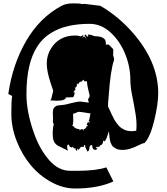

<svg xmlns="http://www.w3.org/2000/svg" viewBox="-20 -877 970 1117"><path d="M612.3 -317.9Q612.3 -317.4 612.3 -316.2Q612.3 -314.9 611.3 -311.5V-306.6Q608.4 -283.2 608.4 -257.8Q612.3 -249.5 619.6 -233.4Q627 -217.3 630.9 -209.2Q634.8 -201.2 641.8 -187.5Q648.9 -173.8 654.3 -166.7Q659.7 -159.7 667.5 -149.7Q675.3 -139.6 683.1 -134.3Q690.9 -128.9 701.2 -123.5Q719.2 -113.8 748 -113.8L772.5 -116.2Q777.3 -159.7 769 -211.7Q760.7 -263.7 749.5 -318.4Q738.3 -373 738.3 -413.6Q738.3 -488.8 708 -563.5Q677.7 -638.2 623 -688.2Q568.4 -738.3 501 -738.3Q433.6 -738.3 377.2 -725.6Q320.8 -712.9 274.2 -683.6Q227.5 -654.3 197.3 -607.4Q133.8 -509.8 133.8 -329.6Q133.8 -219.2 182.6 -89.4Q214.8 -3.4 266.6 55.2Q320.8 116.7 388.2 116.7H431.2Q537.1 116.7 598.6 96.7L639.6 178.7Q548.8 219.7 417 219.7Q346.7 219.7 278.1 182.1Q209.5 144.5 158.9 84Q108.4 23.4 77.1 -56.2Q45.9 -135.7 45.9 -215.8Q45.9 -295.9 50.8 -318.8L28.3 -330.1Q53.2 -502.9 132.1 -638.7Q210.9 -774.4 337.4 -842.8Q364.7 -857.4 405.3 -857.4Q445.8 -857.4 456.5 -853.5Q461.4 -854.5 471.2 -854.5L563.5 -843.3Q665 -784.7 749 -690.4Q900.4 -519.5 900.4 -334.5Q900.4 -271 877 -174.6Q853.5 -78.1 820.3 -44.4H819.3Q810.5 -44.4 784.7 -31.2Q731.4 -4.9 697.8 -4.9Q668.5 -4.9 657.2 -11.2Q646 -17.6 639.9 -22Q633.8 -26.4 629.9 -33.9Q626 -41.5 623.5 -47.4Q621.1 -53.2 619.4 -63.5Q617.7 -73.7 616.9 -79.6Q616.2 -85.4 615.2 -96.9Q614.3 -108.4 613.8 -113.8Q610.8 -106.4 606 -90.8Q595.7 -57.6 587.4 -54.7L580.6 -59.6Q578.1 -32.7 564.9 -32.7L556.6 -22.5H540V-14.2H549.3L540 -6.3L536.6 -4.9Q516.1 -4.9 516.1 -32.7H508.3L500.5 -22.5Q500.5 3.9 487.8 3.9Q487.8 2 482.2 -9.8Q476.6 -21.5 475.6 -22.5V-32.7H468.3V-22.5H451.2L436 -4.9L428.7 -14.2V1L419.9 -4.9V-14.2H410.6L403.3 -22.5L398.4 -18.6L387.2 -22.5L379.4 -36.6L371.1 -32.7V-22.5H370.1L374.5 0Q360.8 -8.3 342.8 -16.6Q324.7 -24.9 316.9 -29.3Q309.1 -33.7 300.8 -43Q286.6 -59.6 286.6 -96.9Q286.6 -134.3 293 -154.8Q287.6 -162.1 287.6 -170.4L288.6 -185.5L287.6 -211.9Q286.1 -242.2 296.4 -252.4Q305.7 -261.7 315.4 -263.2Q325.2 -264.6 333.7 -265.4Q342.3 -266.1 351.6 -267.1Q360.8 -268.1 394.8 -277.1Q428.7 -286.1 449.2 -286.1L493.2 -280.3H497.1L492.2 -296.9L493.2 -301.8L500 -311V-320.8L502.9 -315.9Q502 -322.3 493.9 -354Q485.8 -385.7 485.8 -403.8H471.2L464.4 -413.6L455.6 -402.8Q440.4 -402.8 434.6 -386.2L427.2 -391.1V-377.4L420.9 -367.2H414.6L419.9 -357.9L406.2 -339.8H415Q414.1 -336.9 413.1 -330.1Q411.1 -317.9 405.8 -311.5L363.3 -310.1Q360.8 -291 309.6 -291Q303.7 -291 291 -292Q278.3 -293 272.5 -293L278.3 -301.8L289.6 -348.6Q285.6 -361.8 274.4 -394.5Q252 -461.9 252 -508.3Q252 -554.7 276.4 -594.2Q323.2 -670.4 417.5 -670.4Q437 -670.4 450.2 -665L464.4 -673.8V-665L456.5 -656.2L471.2 -665L484.9 -646.5L471.2 -673.8L480 -675.3L485.8 -665H493.2L492.2 -676.3Q513.2 -674.8 528.8 -666.5Q595.7 -666.5 595.7 -627.9V-617.7H612.8L639.2 -590.3L638.2 -552.7Q643.6 -543.9 643.6 -533.2V-528.3Q622.6 -468.8 612.3 -317.9ZM405.3 -209 406.2 -176.3Q406.2 -150.4 399.9 -143.6H407.7Q412.1 -128.4 442.9 -125.5V-117.2L451.2 -125.5H460L468.3 -117.2L466.3 -125.5Q481.4 -127.9 484.4 -143.6H491.7L484.4 -153.8L491.7 -167L500.5 -163.1V-172.4L494.6 -171.4Q499.5 -178.2 502 -194.6Q504.4 -210.9 506.8 -216.8Q447.3 -226.6 439.9 -226.6Q432.6 -226.6 423.3 -221.2Q414.1 -215.8 405.3 -215.8Z"/></svg>

Font: Butcherman
Style: Regular
Weight: 400
Version: Version 001.004